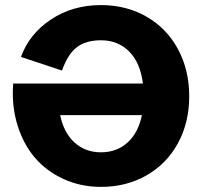

<svg xmlns="http://www.w3.org/2000/svg" viewBox="-20 -731 818 759"><path d="M378.9 7.8Q299.3 7.8 231.4 -23.2Q163.6 -54.2 117.7 -107.9Q71.8 -161.6 48.6 -237.8Q25.4 -314 32.2 -400.9H544.9Q534.7 -483.4 490.5 -527.6Q446.3 -571.8 378.9 -571.8Q319.8 -571.8 283.9 -544.4Q248 -517.1 225.1 -452.1L63 -505.9Q95.2 -596.2 180.9 -653.6Q266.6 -710.9 378.9 -710.9Q480 -710.9 559.8 -664.8Q639.6 -618.7 683.8 -536.4Q728 -454.1 728 -350.1Q728 -247.1 683.8 -165.5Q639.6 -84 559.8 -38.1Q480 7.8 378.9 7.8ZM378.9 -128.9Q440.9 -128.9 483.6 -167Q526.4 -205.1 541 -275.9H217.8Q232.4 -205.6 275.1 -167.2Q317.9 -128.9 378.9 -128.9Z"/></svg>

Font: LT Superior Black
Style: Regular
Weight: 900
Designer: Daniel Lyons
Foundry: LyonsType
Version: Version 2.005